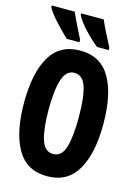

<svg xmlns="http://www.w3.org/2000/svg" viewBox="-137 -1003 775 1084"><g transform="rotate(15 250.0 -461.0)"><path d="M402 -770V-784Q349 -884 330 -930H198V-921Q211 -892 251.5 -847.5Q292 -803 334 -770ZM231 -770V-784Q182 -881 160 -930H26V-921Q38 -894 82 -846Q126 -798 157 -770ZM481 -358Q481 -532 424.5 -629Q368 -726 249 -726Q130 -726 73.5 -630.5Q17 -535 17 -359Q17 -188 73 -90Q129 8 249 8Q368 8 424.5 -89.5Q481 -187 481 -358ZM161 -358Q161 -471 181 -533.5Q201 -596 249 -596Q298 -596 317.5 -536.5Q337 -477 337 -358Q337 -246 318.5 -184Q300 -122 250 -122Q200 -122 180.5 -184.5Q161 -247 161 -358Z"/></g></svg>

Font: Noto Sans Mono UI Condensed ExtraBold
Style: Regular
Weight: 800
Width: 3
Designer: Monotype Design team
Foundry: Monotype Imaging Inc.
Version: 1.000